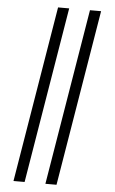

<svg xmlns="http://www.w3.org/2000/svg" viewBox="-63 -865 626 1049"><g transform="rotate(5 250.0 -340.0)"><path d="M227 143 387 -823H448L288 143ZM52 143 212 -823H273L113 143Z"/></g></svg>

Font: Iosevka SS04 Light Oblique
Style: Regular
Weight: 300
Italic angle: -9°
Monospace: yes
Designer: Belleve Invis
Foundry: Belleve Invis
Version: Version 19.0.0; ttfautohint (v1.8.4)